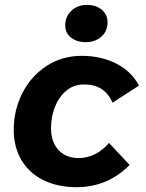

<svg xmlns="http://www.w3.org/2000/svg" viewBox="-20 -758 602 789"><path d="M36.4 -224.8Q36.4 -303.8 71.1 -373.6Q105.8 -443.4 169.8 -486Q233.8 -528.6 316.2 -528.6Q393 -528.6 455.7 -497.8Q518.4 -467 551.2 -406.4L442.4 -336Q426.4 -373.2 397.4 -392.1Q368.4 -411 325.2 -411Q282.8 -411 252.1 -385Q221.4 -359 205.5 -317.9Q189.6 -276.8 189.6 -231.2Q189.6 -192.4 204 -164.8Q218.4 -137.2 244 -122.8Q269.6 -108.4 302.2 -108.4Q339 -108.4 371.4 -125Q403.8 -141.6 428 -170.6L512.6 -80.2Q468 -34.6 413.1 -11.7Q358.2 11.2 294.4 11.2Q217 11.2 158.3 -17.8Q99.6 -46.8 68 -100.3Q36.4 -153.8 36.4 -224.8ZM248 -653.6Q248 -690 273.5 -713.9Q299 -737.8 336.6 -737.8Q375.4 -737.8 398.7 -717.6Q422 -697.4 422 -666.5Q422 -629.6 396.4 -607.2Q370.8 -584.8 332.6 -584.8Q294.4 -584.8 271.2 -604.1Q248 -623.3 248 -653.6Z"/></svg>

Font: Fixel Italic Variable 20240409 Display Thin
Style: Italic
Weight: 100
Italic angle: -10°
Designer: AlfaBravo + MacPaw
Foundry: Kyrylo Tkachov, Marchela Mozhyna, Serhii Makarenko, Maria Weinstein, Zakhar Kryvoshyya
Version: Version 1.211;Glyphs 3.2 (3225)